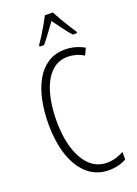

<svg xmlns="http://www.w3.org/2000/svg" viewBox="-176 -1017 780 1097"><g transform="rotate(-20 213.5 -468.5)"><path d="M287.6 -680.2Q237.3 -680.2 201.9 -653.3Q166.5 -626.5 144.5 -580.6Q122.6 -534.7 112.3 -476.8Q102.1 -418.9 102.1 -356.9Q102.1 -259.3 125.2 -186.8Q148.4 -114.3 190.9 -74.2Q233.4 -34.2 292 -34.2Q324.2 -34.2 350.6 -43Q377 -51.8 395.5 -61.5V-16.6Q351.1 9.8 288.1 9.8Q216.3 9.8 163.3 -34.7Q110.4 -79.1 81.5 -161.4Q52.7 -243.7 52.7 -357.9Q52.7 -431.2 66.2 -497.1Q79.6 -563 107.7 -614.3Q135.7 -665.5 180.2 -695.1Q224.6 -724.6 286.6 -724.6Q347.2 -724.6 402.8 -693.4L383.3 -652.3Q359.9 -667 335.2 -673.6Q310.5 -680.2 287.6 -680.2ZM293.9 -947.3Q306.2 -924.3 323.5 -894.5Q340.8 -864.7 357.7 -838.1Q374.5 -811.5 384.3 -797.4V-789.1H358.4Q337.4 -812.5 314.5 -843.8Q291.5 -875 270.5 -903.8Q250 -876.5 226.3 -843.8Q202.6 -811 183.1 -789.1H156.2V-797.4Q169.4 -815.9 186.3 -842.8Q203.1 -869.6 219.2 -897.7Q235.4 -925.8 246.1 -947.3Z"/></g></svg>

Font: Open Sans Condensed Light
Style: Regular
Weight: 300
Width: 3
Designer: Monotype Design Team
Foundry: Monotype Imaging Inc.
Version: Version 3.003; ttfautohint (v1.8.4)